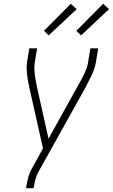

<svg xmlns="http://www.w3.org/2000/svg" viewBox="-20 -989 593 1009"><path d="M117 0 118 -7Q122 -32 128.5 -56.5Q135 -81 148 -104L206 -209L135 -525Q131 -542 128 -558.5Q125 -575 123 -592Q121 -609 120 -626.5Q119 -644 122 -662L134 -735H175L163 -662Q160 -645 160.5 -628.5Q161 -612 163 -596Q165 -580 168 -564.5Q171 -549 174 -533L235 -260L392 -543Q400 -557 408 -571.5Q416 -586 423 -601Q430 -616 435.5 -631Q441 -646 443 -662L455 -735H496L484 -662Q481 -644 475 -626.5Q469 -609 461 -592Q453 -575 444 -558.5Q435 -542 427 -525L182 -86Q172 -67 166.5 -47Q161 -27 158 -7L157 0ZM406 -803 381 -827 522 -969 553 -941ZM236 -803 211 -827 352 -969 383 -941Z"/></svg>

Font: Iosevka Curly Extralight
Style: Italic
Weight: 200
Italic angle: -9°
Monospace: yes
Designer: Belleve Invis
Foundry: Belleve Invis
Version: Version 22.1.2; ttfautohint (v1.8.4)